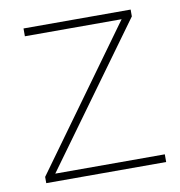

<svg xmlns="http://www.w3.org/2000/svg" viewBox="-65 -589 609 649"><g transform="rotate(-10 239.0 -264.0)"><path d="M57.6 -501.5V-528.3H425.3V-504.9L78.1 -26.4H454.1V0H42.5V-21.5L389.6 -501.5Z"/></g></svg>

Font: Mardoto Thin
Style: Regular
Weight: 250
Designer: Christian Robertson, Vahan Hovhannisyan
Foundry: Google
Version: Version 1.000